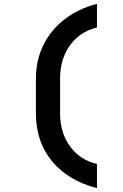

<svg xmlns="http://www.w3.org/2000/svg" viewBox="-20 -860 640 1000"><path d="M485 120Q333 80 250 -21.5Q167 -123 167 -269V-450Q167 -546 205.5 -624.5Q244 -703 315 -758.5Q386 -814 485 -840V-717Q396 -695 344.5 -624Q293 -553 293 -450V-269Q293 -169 344.5 -98Q396 -27 485 -6Z"/></svg>

Font: NKDuy Mono
Style: Bold
Weight: 700
Monospace: yes
Designer: NKDuy
Foundry: NKDuy
Version: Version 2.251; ttfautohint (v1.8.4.7-5d5b)